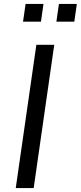

<svg xmlns="http://www.w3.org/2000/svg" viewBox="-20 -949 408 969"><path d="M59.5 0 163.5 -723H253.8L150 0ZM264.6 -839.6 277.4 -929H367.8L355 -839.6ZM96.3 -839.6 109.1 -929H199.5L186.7 -839.6Z"/></svg>

Font: Public Sans Thin
Style: Italic
Weight: 100
Italic angle: -8°
Designer: The Public Sans project authors (U.S. Web Design System). Libre Franklin designed by Pablo Impallari and Rodrigo Fuenzal
Version: Version 2.000